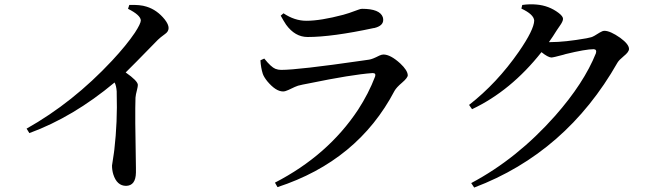

<svg xmlns="http://www.w3.org/2000/svg" viewBox="-20 -803 3040 878"><path d="M565.4 -762.7 571.3 -780.3Q621.1 -782.2 650.4 -772.5Q698.2 -757.8 733.4 -713.9Q751 -691.4 751 -674.8Q751 -658.2 733.4 -646.5Q711.9 -630.9 702.1 -621.1Q581.1 -497.1 554.7 -471.7Q609.4 -433.6 610.4 -415Q610.4 -407.2 606.4 -391.6Q600.6 -370.1 599.6 -356.4Q596.7 -283.2 601.6 -35.2Q601.6 -21.5 601.6 -13.7Q600.6 45.9 556.6 46.9Q514.6 46.9 498 -5.9Q492.2 -25.4 492.2 -45.9Q492.2 -47.9 501 -104.5Q502 -112.3 502.9 -119.1Q517.6 -246.1 513.7 -377Q513.7 -381.8 513.7 -384.8Q511.7 -412.1 503.9 -425.8Q314.5 -267.6 114.3 -194.3L101.6 -214.8Q313.5 -334 492.2 -525.4Q558.6 -596.7 596.7 -653.3Q624 -695.3 624 -710Q622.1 -734.4 565.4 -762.7Z M1181.6 -465.8Q1172.9 -493.2 1170.9 -527.3L1188.5 -535.2Q1219.7 -496.1 1239.3 -488.3Q1252 -483.4 1265.6 -483.4Q1343.8 -483.4 1633.8 -525.4Q1654.3 -528.3 1668 -530.3Q1682.6 -532.2 1714.8 -548.8Q1725.6 -553.7 1733.4 -553.7Q1765.6 -553.7 1810.5 -512.7Q1843.8 -481.4 1844.7 -459Q1844.7 -447.3 1818.4 -424.8Q1793 -403.3 1784.2 -387.7Q1616.2 -67.4 1249 52.7L1237.3 32.2Q1479.5 -92.8 1617.2 -300.8Q1666 -376 1695.3 -453.1Q1700.2 -468.8 1684.6 -468.8Q1683.6 -468.8 1682.6 -468.8Q1587.9 -461.9 1393.6 -421.9Q1361.3 -416 1342.8 -411.1Q1335 -409.2 1298.8 -391.6Q1284.2 -384.8 1274.4 -384.8Q1241.2 -384.8 1202.1 -431.6Q1186.5 -451.2 1181.6 -465.8ZM1732.4 -711.9Q1732.4 -684.6 1691.4 -674.8Q1690.4 -674.8 1689.5 -674.8Q1499 -633.8 1386.7 -633.8Q1329.1 -633.8 1288.1 -690.4Q1276.4 -708 1263.7 -731.4L1276.4 -742.2Q1327.1 -708 1380.9 -708Q1446.3 -708 1549.8 -735.4Q1569.3 -740.2 1619.1 -758.8Q1628.9 -762.7 1635.7 -762.7Q1716.8 -762.7 1730.5 -724.6Q1732.4 -717.8 1732.4 -711.9Z M2490.2 -610.4H2498Q2562.5 -610.4 2662.1 -627.9Q2676.8 -630.9 2683.6 -632.8Q2694.3 -635.7 2722.7 -654.3Q2735.4 -662.1 2744.1 -662.1Q2770.5 -662.1 2816.4 -629.9Q2856.4 -600.6 2856.4 -579.1Q2856.4 -565.4 2832 -545.9Q2810.5 -528.3 2803.7 -516.6Q2569.3 -104.5 2148.4 54.7L2134.8 34.2Q2344.7 -77.1 2518.6 -273.4Q2650.4 -422.9 2705.1 -559.6Q2710 -577.1 2695.3 -578.1Q2658.2 -578.1 2566.4 -555.7Q2560.5 -553.7 2556.6 -552.7Q2509.8 -540 2501 -540Q2485.4 -541 2456.1 -564.5Q2316.4 -387.7 2138.7 -303.7L2125 -323.2Q2252.9 -422.9 2352.5 -566.4Q2421.9 -667 2422.9 -709Q2420.9 -737.3 2364.3 -763.7L2368.2 -780.3Q2402.3 -785.2 2433.6 -782.2Q2490.2 -777.3 2534.2 -744.1Q2554.7 -728.5 2554.7 -716.8Q2554.7 -705.1 2539.1 -683.6Q2531.2 -672.9 2526.4 -665Q2507.8 -634.8 2490.2 -610.4Z"/></svg>

Font: GenYoMin JP SemiBold
Style: Regular
Weight: 600
Version: Version 1.001;PS 1;hotconv 16.6.51;makeotf.lib2.5.65220 DEVE